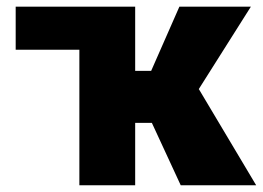

<svg xmlns="http://www.w3.org/2000/svg" viewBox="-20 -548 778 568"><path d="M429.2 -184.6H379.9V0H214.8V-400.9H26.4V-528.3H379.9V-338.4H427.2L510.7 -528.3H722.2L567.9 -284.2H568.4L737.8 0H514.6Z"/></svg>

Font: Roboto Black
Style: Regular
Weight: 900
Designer: Google
Version: Version 2.134; 2016